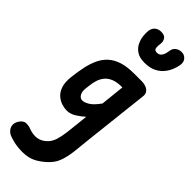

<svg xmlns="http://www.w3.org/2000/svg" viewBox="-434 -938 1433 1433"><g transform="rotate(45 282.5 -221.5)"><path d="M51 -186Q58 -251 69.8 -306Q81.5 -361 102.2 -404.5Q123 -448 157 -478.5Q191 -509 241.8 -525Q292.5 -541 364.5 -541H450.5Q471.5 -541 491.2 -533.2Q511 -525.5 523 -510Q535 -494.5 532.5 -471L475 43Q468 108 462 168Q456 228 441.2 278.8Q426.5 329.5 392 366.5Q349 411.5 301.5 437.2Q254 463 190.5 463Q134.5 463 90 451.5Q45.5 440 29 429Q17 421 6.5 406.5Q-4 392 -5.5 371.5Q-7 351 7 326.5Q28.5 291 59.2 290.5Q90 290 117.5 303Q125.5 306 143 309Q160.5 312 176 312Q200.5 312 224.2 301.2Q248 290.5 268.5 269Q291.5 245.5 303 208.2Q314.5 171 320.2 125.2Q326 79.5 331 31L340.5 -60Q310 -32.5 275.5 -11.2Q241 10 204.5 10Q178.5 10 149.5 0.8Q120.5 -8.5 95.8 -30.5Q71 -52.5 58 -90.5Q45 -128.5 51 -186ZM187.5 -200.5Q185 -167 198.5 -146Q212 -125 233.5 -125Q254 -125 285.2 -143Q316.5 -161 356.5 -216.5L376.5 -406H371Q318.5 -406 285 -391.8Q251.5 -377.5 232.8 -354Q214 -330.5 205.2 -303Q196.5 -275.5 193.2 -248.5Q190 -221.5 187.5 -200.5ZM362 -652.5Q310.5 -652.5 279.8 -672.8Q249 -693 234 -723.8Q219 -754.5 215.5 -786.5Q212 -818.5 215 -842.5Q220.5 -875 240.5 -890Q260.5 -905 288 -905Q325 -905 337.8 -884.5Q350.5 -864 348 -843Q344 -812.5 345.5 -797Q347 -781.5 354.8 -776.2Q362.5 -771 376 -771Q388.5 -771 399.8 -777.2Q411 -783.5 419.8 -800.8Q428.5 -818 432.5 -850Q436.5 -876.5 456.8 -891.2Q477 -906 504 -906Q531.5 -906 550.2 -885Q569 -864 563.5 -829.5Q560 -806 548.2 -775.8Q536.5 -745.5 513.8 -717.2Q491 -689 454 -670.8Q417 -652.5 362 -652.5Z"/></g></svg>

Font: Edu NSW ACT Cursive
Style: Regular
Weight: 400
Designer: Tina and Corey Anderson, Eben Sorkin, Mirko Velimirovic
Foundry: Sorkin Type Co.
Version: Version 2.000